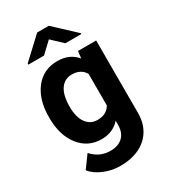

<svg xmlns="http://www.w3.org/2000/svg" viewBox="-229 -856 1028 1170"><g transform="rotate(-30 285.5 -271.0)"><path d="M33.7 0ZM33.7 -268.1Q33.7 -389.6 91.6 -463.9Q149.4 -538.1 247.6 -538.1Q334.5 -538.1 382.8 -478.5L388.7 -528.3H516.6V-17.6Q516.6 51.8 485.1 103Q453.6 154.3 396.5 181.2Q339.4 208 262.7 208Q204.6 208 149.4 184.8Q94.2 161.6 65.9 125L128.4 39.1Q181.2 98.1 256.3 98.1Q312.5 98.1 343.8 68.1Q375 38.1 375 -17.1V-45.4Q326.2 9.8 246.6 9.8Q151.4 9.8 92.5 -64.7Q33.7 -139.2 33.7 -262.2ZM174.8 -257.8Q174.8 -186 203.6 -145.3Q232.4 -104.5 282.7 -104.5Q347.2 -104.5 375 -152.8V-375Q346.7 -423.3 283.7 -423.3Q232.9 -423.3 203.9 -381.8Q174.8 -340.3 174.8 -257.8ZM458 -613.3V-607.4H345.7L270.5 -678.2L195.3 -607.4H85V-615.2L229.5 -750H311.5Z"/></g></svg>

Font: Roboto
Style: Bold
Weight: 700
Designer: Google
Version: Version 2.134; 2016; ttfautohint (v1.6)